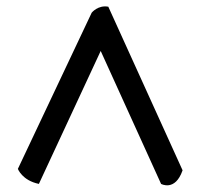

<svg xmlns="http://www.w3.org/2000/svg" viewBox="-20 -611 624 593"><path d="M35.2 -89.4C35.2 -89.4 48.3 -53.7 100.1 -43L291 -453.6L477.5 -43C477.5 -43 521 -18.6 543.9 -85L314.5 -590.3C282.7 -596.2 263.2 -571.8 263.2 -571.8Z"/></svg>

Font: Trykker
Style: Regular
Weight: 400
Designer: Magnus Gaarde
Foundry: Magnus Gaarde
Version: Version 1.001